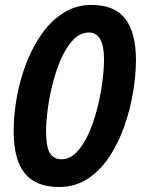

<svg xmlns="http://www.w3.org/2000/svg" viewBox="-20 -745 576 775"><path d="M217.8 9.8Q125 9.8 80.1 -45.2Q35.2 -100.1 35.2 -216.8Q35.2 -282.7 48.1 -353.5Q61 -424.3 86.4 -490.5Q111.8 -556.6 149.7 -609.6Q187.5 -662.6 237.3 -693.8Q287.1 -725.1 349.1 -725.1Q442.9 -725.1 485.8 -668.9Q528.8 -612.8 528.8 -502Q528.8 -445.3 517.8 -377Q506.8 -308.6 483.6 -240.5Q460.4 -172.4 423.8 -115.7Q387.2 -59.1 335.9 -24.7Q284.7 9.8 217.8 9.8ZM228 -102.1Q261.7 -102.1 289.1 -130.4Q316.4 -158.7 337.2 -204.6Q357.9 -250.5 371.8 -304.7Q385.7 -358.9 392.8 -411.6Q399.9 -464.4 399.9 -504.9Q399.9 -613.8 338.9 -613.8Q303.7 -613.8 275.9 -584.7Q248 -555.7 227.3 -509Q206.5 -462.4 192.9 -408.4Q179.2 -354.5 172.6 -303.5Q166 -252.4 166 -215.8Q166 -151.4 181.6 -126.7Q197.3 -102.1 228 -102.1Z"/></svg>

Font: Open Sans Condensed
Style: Bold Italic
Weight: 700
Width: 3
Italic angle: -12°
Designer: Monotype Design Team
Foundry: Monotype Imaging Inc.
Version: Version 3.003; ttfautohint (v1.8.4)